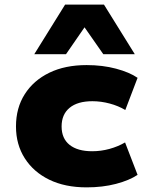

<svg xmlns="http://www.w3.org/2000/svg" viewBox="-20 -798 633 829"><path d="M354 11Q261 11 193 -22Q125 -55 87 -114.5Q49 -174 49 -252Q49 -332 87 -391.5Q125 -451 193 -484Q261 -517 354 -517Q423 -517 481 -501.5Q539 -486 574 -462L521 -323Q491 -341 453.5 -351Q416 -361 379 -361Q315 -361 280.5 -332.5Q246 -304 246 -252Q246 -200 280.5 -172.5Q315 -145 378 -145Q416 -145 452.5 -155Q489 -165 520 -183L574 -43Q538 -19 480.5 -4Q423 11 354 11ZM128 -564 261 -778H429L562 -564H426L345 -680L265 -564Z"/></svg>

Font: Nunito Sans 7pt SemiExpanded Black
Style: Regular
Weight: 900
Width: 6
Designer: Vernon Adams
Foundry: Vernon Adams
Version: Version 3.101;gftools[0.9.27]